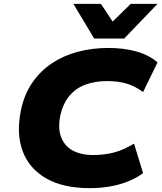

<svg xmlns="http://www.w3.org/2000/svg" viewBox="-20 -965 843 997"><path d="M447 12Q309 12 221 -38Q133 -88 98.5 -178Q64 -268 88 -389Q105 -474 147.5 -535.5Q190 -597 250.5 -637Q311 -677 385.5 -696.5Q460 -716 542 -716Q622 -716 687.5 -698Q753 -680 798 -641L723 -487Q678 -520 634 -532Q590 -544 535 -544Q475 -544 425 -526Q375 -508 341 -468Q307 -428 293 -364Q280 -298 297.5 -252.5Q315 -207 357.5 -183.5Q400 -160 464 -160Q521 -160 571 -173Q621 -186 676 -219L723 -66Q688 -40 644 -22.5Q600 -5 549.5 3.5Q499 12 447 12ZM469 -765 361 -945H504L565 -853L659 -945H798L625 -765Z"/></svg>

Font: Nunito Sans 7pt SemiExpanded Black
Style: Italic
Weight: 900
Width: 6
Italic angle: -9°
Designer: Vernon Adams
Foundry: Vernon Adams
Version: Version 3.101;gftools[0.9.27]